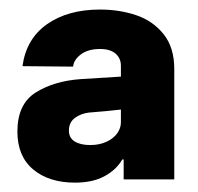

<svg xmlns="http://www.w3.org/2000/svg" viewBox="-20 -731 417 404"><path d="M149.4 -564.5 234.4 -569.8V-592.8Q234.4 -608.4 223.1 -618.2Q211.9 -627.9 190.4 -627.9Q165.5 -627.9 150.4 -616.7Q135.3 -605.5 133.8 -590.8L27.3 -591.8Q35.2 -649.4 79.1 -680.2Q123 -710.9 190.4 -710.9Q231 -710.9 266.1 -699.2Q301.3 -687.5 324 -659.4Q346.7 -631.3 346.7 -585.9V-353.5H240.2V-395.5H237.3Q225.1 -374 200.2 -360.4Q175.3 -346.7 137.7 -346.7Q83 -346.7 49.8 -374.5Q16.6 -402.3 16.6 -454.1Q16.6 -512.2 55.2 -536.4Q93.8 -560.5 149.4 -564.5ZM169.9 -425.8Q189 -425.8 203.9 -432.6Q218.8 -439.5 226.6 -450.4Q234.4 -461.4 234.4 -473.6V-500.5Q205.6 -497.1 167 -494.1Q150.4 -492.2 137.7 -482.9Q125 -473.6 125 -456.1Q125 -440.9 137.2 -433.3Q149.4 -425.8 169.9 -425.8Z"/></svg>

Font: Pretendard Std ExtraBold
Style: Regular
Weight: 800
Designer: Base glyphs from Inter by Rasmus Andersson; Hangeul glyphs from Noto Sans CJK(Source Han Sans) by Jang Soo-young and Kan
Foundry: Kil Hyung-jin
Version: Version 1.309